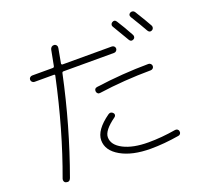

<svg xmlns="http://www.w3.org/2000/svg" viewBox="-145 -993 1290 1216"><g transform="rotate(-20 500.0 -385.5)"><path d="M782 -661Q755 -708 715 -774Q710 -781 712.5 -789.5Q715 -798 722 -802Q740 -813 751 -795Q781 -749 818 -681Q822 -673 820 -665Q818 -657 810 -653Q792 -644 782 -661ZM850 -820Q858 -824 866.5 -822Q875 -820 880 -812Q929 -733 949 -696Q953 -688 950.5 -679.5Q948 -671 940 -667Q923 -658 912 -676Q887 -721 843 -792Q833 -810 850 -820ZM473 -425Q471 -446 491 -449Q672 -474 846 -475Q855 -475 861.5 -468.5Q868 -462 868 -453Q868 -444 861.5 -438Q855 -432 846 -432Q667 -431 497 -407Q488 -405 481 -410.5Q474 -416 473 -425ZM500 -262Q518 -274 532 -258Q538 -252 537 -244Q536 -236 529 -231Q446 -172 446 -126Q446 -74 510 -41Q574 -8 678 -8Q766 -8 861 -24Q870 -26 877.5 -21Q885 -16 886 -7Q888 2 883 9.5Q878 17 869 18Q767 35 678 35Q554 35 477 -9Q400 -53 400 -122Q400 -191 500 -262ZM101 51Q92 49 88 40.5Q84 32 87 23Q194 -267 267 -607Q269 -615 260 -615H130Q121 -615 114.5 -621.5Q108 -628 108 -637Q108 -646 114.5 -652Q121 -658 130 -658H269Q277 -658 279 -667Q294 -743 299 -771Q301 -781 308.5 -787Q316 -793 326 -792Q336 -791 341.5 -783Q347 -775 345 -765Q328 -673 327 -667Q326 -664 328.5 -661Q331 -658 334 -658H666Q675 -658 681.5 -652Q688 -646 688 -637Q688 -628 681.5 -621.5Q675 -615 666 -615H325Q317 -615 315 -607Q245 -277 132 35Q123 58 101 51Z"/></g></svg>

Font: Rounded Mplus 1c Light
Style: Regular
Weight: 300
Version: Version 1.059.20150529